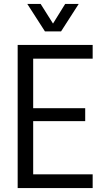

<svg xmlns="http://www.w3.org/2000/svg" viewBox="-20 -958 517 978"><path d="M70 0V-729H452V-659H133L149 -674V-55L133 -70H452V0ZM133 -341V-407H414V-341ZM209 -798 119 -938H187L250 -838L312 -938H381L291 -798Z"/></svg>

Font: Mona Sans SemiCondensed
Style: Regular
Weight: 400
Width: 4
Designer: Deni Anggara
Foundry: GitHub
Version: Version 2.000